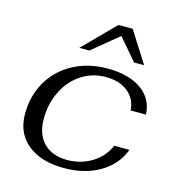

<svg xmlns="http://www.w3.org/2000/svg" viewBox="-107 -807 848 911"><g transform="rotate(15 316.5 -351.5)"><path d="M44 -191Q44 -280 85 -350.5Q126 -421 200 -460.5Q274 -500 368 -500Q472 -500 534 -456.5Q596 -413 599 -336H524Q520 -393 478.5 -426Q437 -459 370 -459Q304 -459 250.5 -424Q197 -389 166.5 -327.5Q136 -266 136 -191Q136 -116 177.5 -73.5Q219 -31 294 -31Q359 -31 413.5 -64Q468 -97 492 -154H567Q538 -77 464 -33.5Q390 10 289 10Q175 10 109.5 -43.5Q44 -97 44 -191ZM363 -713H433L530 -560H481L390 -666L261 -560H212Z"/></g></svg>

Font: Fahkwang
Style: Italic
Weight: 400
Italic angle: -10°
Version: Version 1.000; ttfautohint (v1.6)